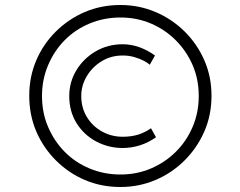

<svg xmlns="http://www.w3.org/2000/svg" viewBox="-20 -734 961 768"><path d="M462 14Q385 14 319.5 -14Q254 -42 203.5 -92.5Q153 -143 125 -208.5Q97 -274 97 -351Q97 -427 125 -492.5Q153 -558 203.5 -608Q254 -658 319.5 -686Q385 -714 462 -714Q536 -714 602 -686Q668 -658 718.5 -608Q769 -558 797.5 -492.5Q826 -427 826 -351Q826 -274 797.5 -208.5Q769 -143 718.5 -92.5Q668 -42 602 -14Q536 14 462 14ZM471 -142Q414 -142 365 -168Q316 -194 286.5 -241Q257 -288 257 -350Q257 -406 285.5 -453Q314 -500 362.5 -528.5Q411 -557 471 -557Q505 -557 538 -545Q571 -533 600 -512L579 -475Q572 -482 556 -490.5Q540 -499 518 -505.5Q496 -512 471 -512Q424 -512 386.5 -489Q349 -466 327 -429Q305 -392 305 -350Q305 -303 327.5 -266Q350 -229 388 -208Q426 -187 471 -187Q505 -187 532.5 -195.5Q560 -204 584 -221L604 -185Q573 -163 539 -152.5Q505 -142 471 -142ZM462 -36Q527 -36 583.5 -60Q640 -84 683 -126.5Q726 -169 750.5 -226.5Q775 -284 775 -350Q775 -417 750.5 -473.5Q726 -530 683 -573Q640 -616 583.5 -640Q527 -664 462 -664Q396 -664 338.5 -640Q281 -616 239 -573.5Q197 -531 172.5 -473.5Q148 -416 148 -350Q148 -283 172.5 -226Q197 -169 239 -126.5Q281 -84 338.5 -60Q396 -36 462 -36Z"/></svg>

Font: Lexend Peta ExtraLight
Style: Regular
Weight: 250
Version: Version 1.007